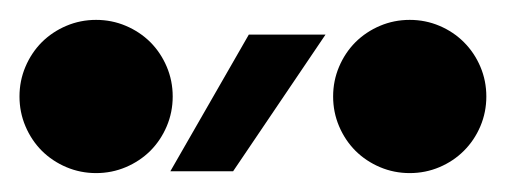

<svg xmlns="http://www.w3.org/2000/svg" viewBox="-103 -766 519 197"><path d="M-4.4 -745.6Q11.7 -745.6 26.1 -739.5Q40.5 -733.4 51.3 -722.7Q62 -711.9 68.1 -697.5Q74.2 -683.1 74.2 -667Q74.2 -650.9 68.1 -636.5Q62 -622.1 51.3 -611.3Q40.5 -600.6 26.1 -594.5Q11.7 -588.4 -4.4 -588.4Q-20.5 -588.4 -34.9 -594.5Q-49.3 -600.6 -60.1 -611.3Q-70.8 -622.1 -76.9 -636.5Q-83 -650.9 -83 -667Q-83 -683.1 -76.9 -697.5Q-70.8 -711.9 -60.1 -722.7Q-49.3 -733.4 -34.9 -739.5Q-20.5 -745.6 -4.4 -745.6ZM317.4 -745.6Q333.5 -745.6 347.9 -739.5Q362.3 -733.4 373 -722.7Q383.8 -711.9 389.9 -697.5Q396 -683.1 396 -667Q396 -650.9 389.9 -636.5Q383.8 -622.1 373 -611.3Q362.3 -600.6 347.9 -594.5Q333.5 -588.4 317.4 -588.4Q301.3 -588.4 286.9 -594.5Q272.5 -600.6 261.7 -611.3Q251 -622.1 244.9 -636.5Q238.8 -650.9 238.8 -667Q238.8 -683.1 244.9 -697.5Q251 -711.9 261.7 -722.7Q272.5 -733.4 286.9 -739.5Q301.3 -745.6 317.4 -745.6ZM231 -730.5 136.2 -590.3H71.8L152.3 -730.5Z"/></svg>

Font: Isar CAT
Style: Regular
Weight: 400
Designer: Digitized by Peter Wiegel
Foundry: CAT-Fonts, Peter Wiegel
Version: Version 1.000; ttfautohint (v1.3)